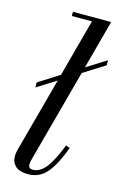

<svg xmlns="http://www.w3.org/2000/svg" viewBox="-117 -803 557 866"><g transform="rotate(15 161.0 -370.0)"><path d="M257 -153Q225 -67 191 -28.5Q157 10 104.5 10Q65.5 10 46.5 -7.5Q27.5 -25 27.5 -53Q27.5 -63 29 -70.8Q30.5 -78.5 32 -85L126 -433L36.5 -376.5V-400L133.5 -461.5L206 -730.5H112V-750H290.5L229 -522L321.5 -580V-556.5L221.5 -493.5L102.5 -52Q100.5 -43.5 100.5 -34.5Q100.5 -15 120.5 -15Q153.5 -15 180.8 -49Q208 -83 238 -159.5Z"/></g></svg>

Font: Bodoni* 11pt
Style: Italic
Weight: 400
Italic angle: -13°
Version: Version 2.3